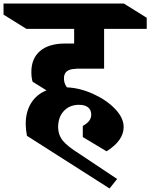

<svg xmlns="http://www.w3.org/2000/svg" viewBox="-79 -806 853 1090"><path d="M284 -361Q284 -332 301 -310Q374 -307 449.5 -273Q525 -239 574 -188Q623 -137 623 -85Q623 -8 526 53L391 -28V-91Q416 -105 427.5 -120.5Q439 -136 439 -155Q439 -182 421 -196.5Q403 -211 370 -211Q317 -211 284.5 -177Q252 -143 251 -87Q251 -40 278 -7Q305 26 376 70L586 210L543 264L74 -35Q67 -70 67 -103Q67 -171 97.5 -220.5Q128 -270 185 -293L106 -342Q99 -366 99 -398Q99 -474 148.5 -516.5Q198 -559 293 -559H342V-642H71L-59 -723V-786H624L754 -705V-642H512V-416H351L352 -415Q284 -415 284 -361Z"/></svg>

Font: Inknut Antiqua
Style: Bold
Weight: 700
Designer: Claus Eggers Sørensen
Foundry: Claus Eggers Sørensen
Version: Version 1.003; ttfautohint (v1.8.2) -l 8 -r 50 -G 200 -x 14 